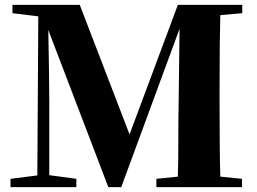

<svg xmlns="http://www.w3.org/2000/svg" viewBox="-20 -767 1054 787"><path d="M23 0V-34L133 -48L137 -700L31 -713V-747H307L511 -216L709 -747H973V-713L883 -705Q880 -602 880 -395V-351Q880 -143 883 -43L972 -34V0H621V-34L709 -43Q711 -99 711 -208Q711 -291 712 -327L716 -649L477 0H424L178 -644Q182 -436 182 -347V-49L293 -34V0Z"/></svg>

Font: GenRyuMin TW H
Style: Regular
Weight: 900
Version: Version 1.501;PS 1;hotconv 16.6.51;makeotf.lib2.5.65220